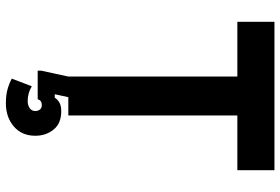

<svg xmlns="http://www.w3.org/2000/svg" viewBox="-170 -570 952 652"><g transform="rotate(90 306.0 -244.0)"><path d="M331 212Q303 212 283.5 206.5Q264 201 247 192L273 124Q296 138 323 138Q338 138 347.5 131Q357 124 357 112Q357 103 352 96.5Q347 90 337 90Q321 90 317 104H220V92L240 0V-574H54V-700H558V-574H372V0H310L300 46H312Q317 37 328 30.5Q339 24 358 24Q399 24 420 50Q441 76 441 112Q441 158 409.5 185Q378 212 331 212Z"/></g></svg>

Font: Space Mono
Style: Bold
Weight: 700
Monospace: yes
Designer: Colophon Foundry + Benjamin Critton
Foundry: Colophon Foundry & Benjamin Critton
Version: Version 1.003; ttfautohint (v1.8.4.7-5d5b)